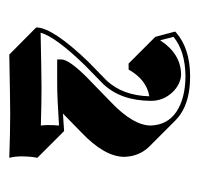

<svg xmlns="http://www.w3.org/2000/svg" viewBox="-28 -701 423 407"><g transform="rotate(90 183.5 -497.5)"><path d="M127.4 -558.6H114.7L58.1 -615.2L46.9 -657.2L48.8 -659.2Q83 -689 142.1 -689Q192.9 -689 223.1 -668Q230.5 -662.6 235.4 -657.7L292 -601.1Q312 -579.6 312.5 -548.3Q311.5 -506.8 260.7 -458.5L220.7 -419.4Q238.3 -420.4 257.8 -421.9L314.5 -365.2Q311.5 -350.6 311.5 -330.6Q311.5 -318.8 314.5 -305.7Q259.8 -307.6 222.7 -307.6Q194.8 -307.6 95.7 -305.7L39.1 -361.8L38.1 -363.8Q39.6 -398.9 110.8 -473.1L150.9 -512.2Q182.6 -546.4 184.1 -602.5Q148.9 -596.7 127.4 -558.6ZM65.4 -625.5Q93.8 -669.4 138.2 -669.9Q158.7 -668.9 175.3 -651.9Q193.8 -632.3 193.8 -606Q193.4 -542 158.2 -504.9L118.2 -465.8Q58.1 -403.8 49.3 -372.1Q140.1 -374 166 -374Q200.2 -374 246.1 -372.6Q245.1 -381.3 245.1 -387.2Q245.1 -400.9 246.1 -411.1Q185.5 -407.2 159.2 -407.2H106V-417Q107.4 -433.6 144 -470.2L197.3 -522Q245.6 -568.4 246.1 -605Q245.1 -640.6 217.3 -659.7Q189 -678.7 142.1 -679.2Q88.4 -678.7 58.1 -653.8Z"/></g></svg>

Font: Linux Biolinum Shadow O
Style: Regular
Weight: 400
Designer: Philipp H. Poll
Foundry: Philipp H. Poll
Version: Version 1.0.4